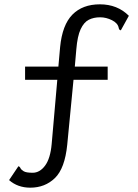

<svg xmlns="http://www.w3.org/2000/svg" viewBox="-20 -693 640 888"><path d="M120 175Q62 175 22 140L65 76Q71 77 74.5 84.5Q78 92 89.5 99Q101 106 131 106Q164 106 188.5 73Q213 40 219 -27L245 -324H96V-385H250L258 -475Q268 -578 315 -625.5Q362 -673 442 -673Q523 -673 576 -620L539 -553Q531 -553 529 -564Q525 -586 498 -599.5Q471 -613 443 -613Q413 -613 390.5 -601.5Q368 -590 353 -558Q338 -526 333 -465L326 -385H478V-324H320L291 -24Q280 86 234 130.5Q188 175 120 175Z"/></svg>

Font: Inconsolata Expanded
Style: Regular
Weight: 400
Width: 7
Monospace: yes
Designer: Raph Levien, Cyreal, Brenton Simpson
Foundry: Raph Levien, Cyreal, Google
Version: Version 3.000; ttfautohint (v1.8.2.53-6de2)